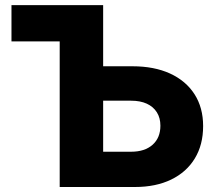

<svg xmlns="http://www.w3.org/2000/svg" viewBox="-20 -748 862 768"><path d="M25.9 -582.5V-727.5H301.8V-582.5ZM327.1 -482.9H509.8Q596.7 -482.9 660.2 -453.9Q723.6 -424.8 758.1 -371.1Q792.5 -317.4 792.5 -243.7Q792.5 -168.9 759.3 -114.3Q726.1 -59.6 664.8 -29.8Q603.5 0 519.5 0H218.8V-727.5H392.6V-141.1H504.4Q559.1 -141.1 590.3 -168.9Q621.6 -196.8 621.6 -245.1Q621.6 -276.4 607.4 -298.8Q593.3 -321.3 567.1 -333.3Q541 -345.2 504.4 -345.2H327.1Z"/></svg>

Font: Inter 24pt ExtraBold
Style: Regular
Weight: 800
Designer: Rasmus Andersson
Foundry: rsms
Version: Version 4.001;git-66647c0bb